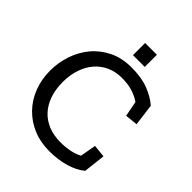

<svg xmlns="http://www.w3.org/2000/svg" viewBox="-225 -949 1095 1095"><g transform="rotate(45 323.0 -401.5)"><path d="M307 -813H402V-715H307ZM581 -56Q543 -24 484 -7Q425 10 356 10Q285 10 226.5 -14.5Q168 -39 125 -83Q82 -127 58.5 -187.5Q35 -248 35 -319Q35 -383 55.5 -444.5Q76 -506 116 -554Q156 -602 215 -631Q274 -660 351 -660Q433 -660 489 -638Q545 -616 583 -583L600 -451L524 -443L506 -536Q477 -556 440 -567.5Q403 -579 354 -579Q304 -579 263 -560.5Q222 -542 193 -508.5Q164 -475 148 -428Q132 -381 132 -324Q132 -264 148.5 -217Q165 -170 195.5 -137.5Q226 -105 269 -88Q312 -71 366 -71Q449 -71 503 -100L520 -196L596 -188Z"/></g></svg>

Font: Zilla Slab Medium
Style: Regular
Weight: 500
Designer: Typotheque.com
Foundry: Typotheque type foundry
Version: Version 1.1; 2017